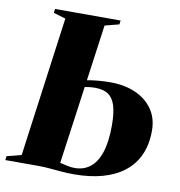

<svg xmlns="http://www.w3.org/2000/svg" viewBox="-101 -820 849 906"><g transform="rotate(10 323.0 -366.5)"><path d="M312 10Q281.5 10 252.2 7.5Q223 5 195 2.5Q167 0 140.5 0H-17.5L-15 -19L54.5 -37L145.5 -706.5L87.5 -724L90 -743H404L401.5 -724L333.5 -706.5L240 -32Q259 -27 277 -23.5Q295 -20 311.5 -20Q353.5 -20 384.5 -43.8Q415.5 -67.5 432.5 -118Q449.5 -168.5 449.5 -248.5Q449.5 -307.5 438.5 -342.8Q427.5 -378 403.8 -393.8Q380 -409.5 341.5 -409.5Q326 -409.5 310.2 -407.5Q294.5 -405.5 282 -403V-434Q292.5 -437.5 312.2 -440.5Q332 -443.5 356.8 -445.5Q381.5 -447.5 407.5 -447.5Q476 -447.5 528.2 -424.5Q580.5 -401.5 610.2 -358.8Q640 -316 640 -256.5Q640 -190.5 617.8 -140.8Q595.5 -91 553 -57.5Q510.5 -24 449.8 -7Q389 10 312 10Z"/></g></svg>

Font: Merriweather 144pt Black
Style: Italic
Weight: 900
Italic angle: -7.8°
Version: Version 2.101